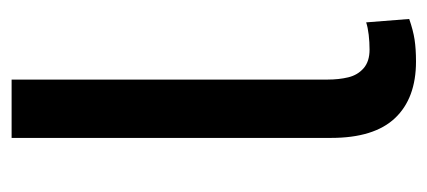

<svg xmlns="http://www.w3.org/2000/svg" viewBox="-228 -518 754 339"><g transform="rotate(-90 149.5 -348.0)"><path d="M211 9Q146 9 111 -28Q76 -65 76 -141V-705H179V-147Q179 -127 183 -110.5Q187 -94 199 -83.5Q211 -73 232 -73Q245 -73 258 -74.5Q271 -76 280 -79L286 -3Q266 4 249.5 6.5Q233 9 211 9Z"/></g></svg>

Font: Nunito Sans 7pt Condensed SemiBold
Style: Regular
Weight: 600
Width: 3
Designer: Vernon Adams
Foundry: Vernon Adams
Version: Version 3.101;gftools[0.9.27]